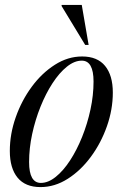

<svg xmlns="http://www.w3.org/2000/svg" viewBox="-20 -752 500 782"><path d="M314.5 -522Q376.5 -522 408 -483.5Q439.5 -445 439.5 -375Q439.5 -306 415.5 -237.8Q391.5 -169.5 350.2 -113.5Q309 -57.5 256 -23.8Q203 10 145 10Q83 10 51.5 -28.5Q20 -67 20 -137Q20 -206 44 -274.2Q68 -342.5 109.2 -398.5Q150.5 -454.5 203.5 -488.2Q256.5 -522 314.5 -522ZM146.5 -7Q176.5 -7 207.2 -31.8Q238 -56.5 265.5 -98.8Q293 -141 314.5 -194.5Q336 -248 348.5 -306Q361 -364 361 -420Q361 -505 313 -505Q283 -505 252.2 -480.2Q221.5 -455.5 194 -413.2Q166.5 -371 145 -317.5Q123.5 -264 111 -206Q98.5 -148 98.5 -92Q98.5 -7 146.5 -7ZM341 -569H327L230.5 -728L231.5 -732H313Z"/></svg>

Font: Newsreader Display
Style: Italic
Weight: 400
Italic angle: -17°
Designer: Hugues Gentile
Foundry: Production Type
Version: Version 1.001